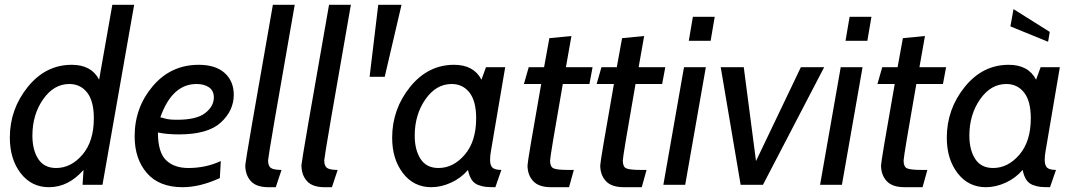

<svg xmlns="http://www.w3.org/2000/svg" viewBox="-20 -770 4484 800"><path d="M407 0H324L328 -62Q265 10 184 10Q111 10 66 -48.5Q21 -107 21 -197Q21 -315 95.5 -407.5Q170 -500 279 -500Q361 -500 393 -438L448 -750H539ZM269 -420Q204 -420 159.5 -356Q115 -292 115 -205Q115 -145 139.5 -107.5Q164 -70 214 -70Q276 -70 323.5 -125.5Q371 -181 371 -277Q371 -349 343 -384.5Q315 -420 269 -420Z M954 -375Q954 -309 900 -259.5Q846 -210 726 -210Q675 -210 638 -218Q638 -136 671.5 -103Q705 -70 765 -70Q838 -70 900 -99L896 -28Q813 10 741 10Q643 10 592 -49Q541 -108 541 -202Q541 -322 616.5 -411Q692 -500 808 -500Q878 -500 916 -466Q954 -432 954 -375ZM799 -420Q697 -420 648 -281Q655 -280 664.5 -277Q674 -274 686 -272.5Q698 -271 718 -271Q799 -271 835 -299Q871 -327 871 -364Q871 -392 851 -406Q831 -420 799 -420Z M1153 -62 1129 10H1098Q1048 10 1025 -15.5Q1002 -41 1002 -82Q1002 -98 1117 -750H1208Q1097 -119 1097 -102Q1097 -78 1109 -70Q1121 -62 1153 -62Z M1387 -62 1363 10H1332Q1282 10 1259 -15.5Q1236 -41 1236 -82Q1236 -98 1351 -750H1442Q1331 -119 1331 -102Q1331 -78 1343 -70Q1355 -62 1387 -62Z M1653 -750 1583 -450H1520L1556 -750Z M2085 -490 2026 -143Q2022 -122 2022 -104Q2022 -80 2032.5 -71Q2043 -62 2069 -62L2044 10Q2018 10 2003.5 8.5Q1989 7 1972 0.5Q1955 -6 1945 -21.5Q1935 -37 1930 -62Q1901 -28 1859.5 -9Q1818 10 1777 10Q1704 10 1659 -48.5Q1614 -107 1614 -196Q1614 -315 1688.5 -407.5Q1763 -500 1872 -500Q1954 -500 1986 -438L2005 -490ZM1862 -420Q1797 -420 1752.5 -356Q1708 -292 1708 -205Q1708 -145 1732.5 -107.5Q1757 -70 1807 -70Q1869 -70 1916.5 -125.5Q1964 -181 1964 -277Q1964 -349 1936 -384.5Q1908 -420 1862 -420Z M2371 -62 2351 10H2276Q2225 10 2201.5 -15.5Q2178 -41 2178 -81Q2178 -98 2235 -420H2163L2183 -490H2247L2269 -611L2361 -620L2338 -490H2449L2436 -420H2325Q2272 -118 2272 -101Q2272 -75 2286.5 -68.5Q2301 -62 2347 -62Z M2674 -62 2654 10H2579Q2528 10 2504.5 -15.5Q2481 -41 2481 -81Q2481 -98 2538 -420H2466L2486 -490H2550L2572 -611L2664 -620L2641 -490H2752L2739 -420H2628Q2575 -118 2575 -101Q2575 -75 2589.5 -68.5Q2604 -62 2650 -62Z M2941 -600H2850L2867 -700H2958ZM2835 0H2744L2830 -490H2921Z M3414 -490 3159 0H3066L2983 -490H3079L3130 -99L3317 -490Z M3594 -600H3503L3520 -700H3611ZM3488 0H3397L3483 -490H3574Z M3844 -62 3824 10H3749Q3698 10 3674.5 -15.5Q3651 -41 3651 -81Q3651 -98 3708 -420H3636L3656 -490H3720L3742 -611L3834 -620L3811 -490H3922L3909 -420H3798Q3745 -118 3745 -101Q3745 -75 3759.5 -68.5Q3774 -62 3820 -62Z M4396 -490 4337 -143Q4333 -122 4333 -104Q4333 -80 4343.5 -71Q4354 -62 4380 -62L4355 10Q4329 10 4314.5 8.5Q4300 7 4283 0.5Q4266 -6 4256 -21.5Q4246 -37 4241 -62Q4212 -28 4170.5 -9Q4129 10 4088 10Q4015 10 3970 -48.5Q3925 -107 3925 -196Q3925 -315 3999.5 -407.5Q4074 -500 4183 -500Q4265 -500 4297 -438L4316 -490ZM4173 -420Q4108 -420 4063.5 -356Q4019 -292 4019 -205Q4019 -145 4043.5 -107.5Q4068 -70 4118 -70Q4180 -70 4227.5 -125.5Q4275 -181 4275 -277Q4275 -349 4247 -384.5Q4219 -420 4173 -420ZM4347 -596 4190 -660 4203 -732 4354 -637Z"/></svg>

Font: Cabin
Style: Italic
Weight: 400
Designer: Pablo Impallari
Foundry: Pablo Impallari. www.impallari.com Igino Marini. www.ikern.com
Version: Version 1.005